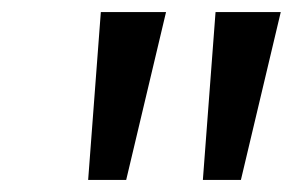

<svg xmlns="http://www.w3.org/2000/svg" viewBox="-20 -725 486 318"><path d="M126 -427 147 -705H255L189 -427ZM316 -427 337 -705H445L379 -427Z"/></svg>

Font: Nunito Sans 7pt SemiExpanded
Style: Italic
Weight: 400
Width: 6
Italic angle: -9°
Designer: Vernon Adams
Foundry: Vernon Adams
Version: Version 3.101;gftools[0.9.27]